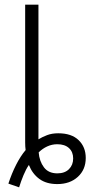

<svg xmlns="http://www.w3.org/2000/svg" viewBox="-20 -780 401 824"><path d="M62 24 16 8Q30 -35 49 -72.5Q68 -110 90 -136Q88 -150 88 -168V-172Q88 -173 88 -175V-176Q88 -176 88 -177V-178Q88 -179 88 -179V-182Q88 -182 88 -183V-184Q88 -185 88 -185V-198Q88 -198 88 -199V-760H145V-182Q161 -192 182 -200Q203 -208 230 -208Q287 -208 317.5 -178.5Q348 -149 348 -102Q348 -52 314 -21Q280 10 226 10Q179 10 149 -12Q119 -34 104 -72Q92 -55 81 -28.5Q70 -2 62 24ZM226 -36Q258 -36 276 -54Q294 -72 294 -100Q294 -128 276 -144.5Q258 -161 226 -161Q203 -161 182.5 -151.5Q162 -142 146 -126Q149 -88 168.5 -62Q188 -36 226 -36Z"/></svg>

Font: BC Sans Light
Style: Regular
Weight: 300
Designer: Monotype Design Team
Foundry: Monotype Imaging Inc.
Version: Version 2.000;GOOG;noto-source:20170915:90ef993387c0